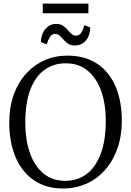

<svg xmlns="http://www.w3.org/2000/svg" viewBox="-20 -1070 752 1101"><path d="M349 11Q246 12.5 175.5 -35.8Q105 -84 69 -169.5Q33 -255 33 -365.5Q33 -455 58.5 -526.2Q84 -597.5 129.8 -647.8Q175.5 -698 236 -724.5Q296.5 -751 366 -751Q467 -751 536.5 -705Q606 -659 642.2 -575Q678.5 -491 678.5 -378.5Q678.5 -290 653.2 -218.5Q628 -147 583 -96Q538 -45 478.2 -17.8Q418.5 9.5 349 11ZM354 -33Q423.5 -33 475.8 -71.5Q528 -110 557.2 -187Q586.5 -264 586.5 -378.5Q586.5 -475 560 -549Q533.5 -623 482.2 -665Q431 -707 357 -707Q287.5 -707 235.2 -669.5Q183 -632 154 -556.2Q125 -480.5 125 -365.5Q125 -268 151.5 -193Q178 -118 229 -75.5Q280 -33 354 -33ZM410 -809Q387 -809 371.5 -819Q356 -829 344.5 -842.2Q333 -855.5 322 -865.5Q311 -875.5 296.5 -875.5Q277 -875.5 266 -857.8Q255 -840 248 -815.5L214 -829.5Q217 -878.5 242 -905.8Q267 -933 302 -933Q325.5 -933 340.8 -922.8Q356 -912.5 367.5 -899.2Q379 -886 390 -875.8Q401 -865.5 415.5 -865.5Q435 -865.5 446.2 -883.2Q457.5 -901 464 -926L498 -912Q495 -861.5 470.2 -835.2Q445.5 -809 410 -809ZM487 -1049.5V-994H225V-1049.5Z"/></svg>

Font: Merriweather 36pt Light
Style: Regular
Weight: 300
Designer: Eben Sorkin
Foundry: Eben Sorkin
Version: Version 2.100